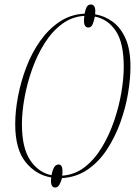

<svg xmlns="http://www.w3.org/2000/svg" viewBox="-20 -785 626 858"><path d="M227 53Q203 53 209 8Q141 -3 94.5 -60.5Q48 -118 48 -230Q48 -288 60.5 -354Q73 -420 97.5 -484.5Q122 -549 159.5 -602Q197 -655 246.5 -688Q296 -721 358 -724Q362 -744 368 -754.5Q374 -765 386 -765Q410 -765 405 -721Q448 -714 484 -687.5Q520 -661 541.5 -612Q563 -563 563 -486Q563 -432 552 -367Q541 -302 517.5 -237Q494 -172 458 -117Q422 -62 372 -27.5Q322 7 257 11Q253 27 245.5 40Q238 53 227 53ZM210 -2Q214 -23 221.5 -36.5Q229 -50 242 -50Q264 -50 258 0Q315 -4 359.5 -39Q404 -74 436.5 -128.5Q469 -183 490.5 -246.5Q512 -310 522.5 -372.5Q533 -435 533 -486Q533 -593 498 -646Q463 -699 404 -711Q400 -691 394 -676.5Q388 -662 374 -662Q363 -662 358 -674Q353 -686 357 -714Q302 -711 257.5 -678Q213 -645 179.5 -592Q146 -539 123.5 -475.5Q101 -412 89.5 -348Q78 -284 78 -230Q78 -124 115 -69Q152 -14 210 -2Z"/></svg>

Font: Noto Serif Display ExtraCondensed Thin
Style: Italic
Weight: 100
Width: 2
Italic angle: -12°
Designer: Monotype Design Team
Foundry: Monotype Imaging Inc.
Version: Version 2.009